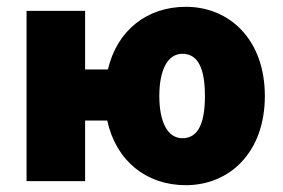

<svg xmlns="http://www.w3.org/2000/svg" viewBox="-20 -532 830 564"><path d="M516 -126C472 -126 448 -174 448 -250C448 -326 472 -374 516 -374C564 -374 582 -326 582 -250C582 -174 564 -126 516 -126ZM526 12C654 12 758 -84 758 -250C758 -416 654 -512 526 -512C412 -512 324 -443 297 -328H230V-500H58V0H230V-178H295C321 -59 410 12 526 12Z"/></svg>

Font: Source Sans Pro Black
Style: Regular
Weight: 900
Designer: Paul D. Hunt
Foundry: Adobe Systems Incorporated
Version: Version 3.006;hotconv 1.0.111;makeotfexe 2.5.65597